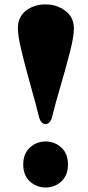

<svg xmlns="http://www.w3.org/2000/svg" viewBox="-20 -816 393 855"><path d="M113 -8.1Q83.5 -35.2 83.5 -83.5Q83.5 -131.8 113 -158.9Q142.6 -186 183.1 -186Q223.6 -186 253.2 -158.9Q282.7 -131.8 282.7 -83.5Q282.7 -35.2 253.2 -8.1Q223.6 19 183.1 19Q142.6 19 113 -8.1ZM153.3 -296.4Q142.6 -342.3 116.7 -433.8Q90.8 -525.4 75.2 -591.1Q59.6 -656.7 59.6 -689.9Q59.6 -740.7 95.7 -768.6Q131.8 -796.4 182.1 -796.4Q233.4 -796.4 271.2 -767.8Q309.1 -739.3 309.1 -689Q309.1 -654.8 292.5 -588.4Q275.9 -522 249.5 -432.4Q223.1 -342.8 212.4 -296.4Q208.5 -280.3 200.4 -271.7Q192.4 -263.2 183.1 -263.2Q173.3 -263.2 165.3 -271.7Q157.2 -280.3 153.3 -296.4Z"/></svg>

Font: Coda ExtraBold
Style: Regular
Weight: 800
Version: Version 2.001; ttfautohint (v0.8) -r 50 -G 200 -x